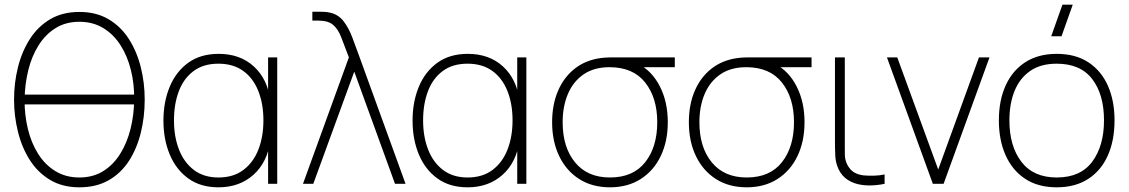

<svg xmlns="http://www.w3.org/2000/svg" viewBox="-20 -785 4820 820"><path d="M64 -339V-381H573V-339ZM319 15Q247 15 194.2 -16.5Q141.5 -48 107.5 -101.2Q73.5 -154.5 56.8 -221.8Q40 -289 40 -360Q40 -431.5 56.8 -498.2Q73.5 -565 107.5 -618.2Q141.5 -671.5 194.2 -702.8Q247 -734 319 -734Q391 -734 443.8 -702.8Q496.5 -671.5 530.5 -618.2Q564.5 -565 581.2 -498.2Q598 -431.5 598 -360Q598 -285 581.2 -217.5Q564.5 -150 530.5 -97.5Q496.5 -45 443.8 -15Q391 15 319 15ZM319 -27Q377 -27 420.5 -54Q464 -81 493.2 -127.8Q522.5 -174.5 537.5 -234.5Q552.5 -294.5 553 -360Q554 -425.5 539.2 -485.2Q524.5 -545 495 -591.5Q465.5 -638 421.2 -665Q377 -692 319 -692Q261 -692 217.5 -665Q174 -638 144.8 -591.5Q115.5 -545 100.8 -485.2Q86 -425.5 85 -360Q84.5 -294.5 99 -234.5Q113.5 -174.5 143 -127.8Q172.5 -81 216.8 -54Q261 -27 319 -27Z M913 15Q836.5 15 784.2 -22.8Q732 -60.5 705 -125Q678 -189.5 678 -270Q678 -350 704.8 -414.5Q731.5 -479 784 -517Q836.5 -555 914 -555Q1005 -555 1063.8 -501.5Q1122.5 -448 1135 -355L1125 -328V-540H1164V0H1125V-214L1135 -187Q1122.5 -92.5 1062.8 -38.8Q1003 15 913 15ZM913 -27Q976.5 -27 1019.2 -59Q1062 -91 1083.5 -146.2Q1105 -201.5 1105 -271Q1105 -341.5 1083.2 -396.2Q1061.5 -451 1018.8 -482Q976 -513 913 -513Q848.5 -513 806.2 -481.2Q764 -449.5 743.5 -394.8Q723 -340 723 -271Q723 -201.5 744.5 -146.2Q766 -91 808.2 -59Q850.5 -27 913 -27Z M1274 0 1470 -540Q1450.5 -591.5 1437 -626.5Q1423.5 -661.5 1402.2 -679.2Q1381 -697 1339 -697H1314V-735H1344Q1354.5 -735 1367 -734.2Q1379.5 -733.5 1389 -731Q1424.5 -723.5 1446.8 -695Q1469 -666.5 1484.5 -625.5Q1500 -584.5 1516 -540L1712 0H1667L1493 -479L1318 0Z M1977 15Q1900.5 15 1848.2 -22.8Q1796 -60.5 1769 -125Q1742 -189.5 1742 -270Q1742 -350 1768.8 -414.5Q1795.5 -479 1848 -517Q1900.5 -555 1978 -555Q2069 -555 2127.8 -501.5Q2186.5 -448 2199 -355L2189 -328V-540H2228V0H2189V-214L2199 -187Q2186.5 -92.5 2126.8 -38.8Q2067 15 1977 15ZM1977 -27Q2040.5 -27 2083.2 -59Q2126 -91 2147.5 -146.2Q2169 -201.5 2169 -271Q2169 -341.5 2147.2 -396.2Q2125.5 -451 2082.8 -482Q2040 -513 1977 -513Q1912.5 -513 1870.2 -481.2Q1828 -449.5 1807.5 -394.8Q1787 -340 1787 -271Q1787 -201.5 1808.5 -146.2Q1830 -91 1872.2 -59Q1914.5 -27 1977 -27Z M2585 15Q2509 15 2453.5 -20.5Q2398 -56 2368 -118.8Q2338 -181.5 2338 -263Q2338 -338 2363 -396.5Q2388 -455 2434.2 -491.5Q2480.5 -528 2545 -537Q2563 -539.5 2585 -539.8Q2607 -540 2625 -540H2862V-498H2684L2706 -512Q2764.5 -482 2798.2 -416Q2832 -350 2832 -263Q2832 -181.5 2802 -118.8Q2772 -56 2716.5 -20.5Q2661 15 2585 15ZM2585 -27Q2684 -27 2735.5 -92.2Q2787 -157.5 2787 -263Q2787 -367.5 2735.5 -432.5Q2684 -497.5 2585 -498Q2518 -498.5 2473 -467.8Q2428 -437 2405.5 -383.8Q2383 -330.5 2383 -263Q2383 -156 2436 -91.5Q2489 -27 2585 -27Z M3169 15Q3093 15 3037.5 -20.5Q2982 -56 2952 -118.8Q2922 -181.5 2922 -263Q2922 -338 2947 -396.5Q2972 -455 3018.2 -491.5Q3064.5 -528 3129 -537Q3147 -539.5 3169 -539.8Q3191 -540 3209 -540H3446V-498H3268L3290 -512Q3348.5 -482 3382.2 -416Q3416 -350 3416 -263Q3416 -181.5 3386 -118.8Q3356 -56 3300.5 -20.5Q3245 15 3169 15ZM3169 -27Q3268 -27 3319.5 -92.2Q3371 -157.5 3371 -263Q3371 -367.5 3319.5 -432.5Q3268 -497.5 3169 -498Q3102 -498.5 3057 -467.8Q3012 -437 2989.5 -383.8Q2967 -330.5 2967 -263Q2967 -156 3020 -91.5Q3073 -27 3169 -27Z M3663 5Q3628 0.5 3601.8 -16Q3575.5 -32.5 3561 -63Q3549 -89.5 3547.5 -116.8Q3546 -144 3546 -179V-540H3588V-179Q3588 -144 3588.2 -123Q3588.5 -102 3599 -81Q3610.5 -59.5 3627.2 -49.2Q3644 -39 3668 -36Q3690.5 -34 3714.2 -34.8Q3738 -35.5 3758 -40V0Q3742 3.5 3725.5 5.2Q3709 7 3693.2 7Q3677.5 7 3663 5Z M3964 0 3768 -540H3812L3987 -61L4161 -540H4206L4010 0Z M4513.5 -630H4469.5L4517.5 -765H4561.5ZM4493 15Q4413 15 4358 -21.5Q4303 -58 4274.5 -122.5Q4246 -187 4246 -271Q4246 -356 4275 -420Q4304 -484 4359.2 -519.5Q4414.5 -555 4493 -555Q4573.5 -555 4628.5 -518.8Q4683.5 -482.5 4711.8 -418.5Q4740 -354.5 4740 -271Q4740 -185.5 4711.5 -121.2Q4683 -57 4627.8 -21Q4572.5 15 4493 15ZM4493 -27Q4595 -27 4645 -94.8Q4695 -162.5 4695 -271Q4695 -381.5 4644.8 -447.2Q4594.5 -513 4493 -513Q4424.5 -513 4379.8 -482Q4335 -451 4313 -396.5Q4291 -342 4291 -271Q4291 -161 4342.2 -94Q4393.5 -27 4493 -27Z"/></svg>

Font: Manrope ExtraLight
Style: Regular
Weight: 200
Designer: Mikhail Sharanda
Foundry: Mikhail Sharanda
Version: Version 4.505